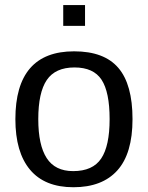

<svg xmlns="http://www.w3.org/2000/svg" viewBox="-20 -745 596 774"><path d="M514.2 -264.6Q514.2 -126 453.1 -58.1Q392.1 9.8 275.9 9.8Q160.2 9.8 101.1 -60.8Q42 -131.3 42 -264.6Q42 -538.1 278.8 -538.1Q399.9 -538.1 457 -471.4Q514.2 -404.8 514.2 -264.6ZM421.9 -264.6Q421.9 -374 389.4 -423.6Q356.9 -473.1 280.3 -473.1Q203.1 -473.1 168.7 -422.6Q134.3 -372.1 134.3 -264.6Q134.3 -160.2 168.2 -107.7Q202.1 -55.2 274.9 -55.2Q354 -55.2 387.9 -106Q421.9 -156.7 421.9 -264.6ZM234.9 -640.6V-724.6H322.8V-640.6Z"/></svg>

Font: Liberation Sans
Style: Regular
Weight: 400
Designer: Steve Matteson
Foundry: Ascender Corporation
Version: Version 2.00.1